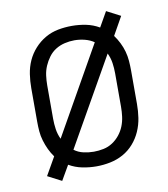

<svg xmlns="http://www.w3.org/2000/svg" viewBox="-72 -633 645 735"><g transform="rotate(-10 250.0 -265.5)"><path d="M111 40 144 -17Q168 -3 195.5 2.5Q223 8 250 8Q277 8 304 2.5Q331 -3 354.5 -16Q378 -29 396 -49.5Q414 -70 425 -95Q436 -120 440 -146.5Q444 -173 444 -200V-330Q444 -349 442.5 -368Q441 -387 436 -405Q431 -423 422.5 -440Q414 -457 403 -472L443 -543L389 -571L356 -513Q332 -527 305 -532.5Q278 -538 250 -538Q223 -538 196.5 -533Q170 -528 146.5 -514.5Q123 -501 104.5 -480.5Q86 -460 75 -435.5Q64 -411 60 -384Q56 -357 56 -330V-200Q56 -181 57.5 -162.5Q59 -144 64.5 -125.5Q70 -107 78 -90Q86 -73 97 -58L57 12ZM250 -49Q230 -49 210 -53.5Q190 -58 174 -70L367 -410Q376 -391 379 -371Q382 -351 382 -330V-200Q382 -181 379.5 -162Q377 -143 370 -125.5Q363 -108 351 -93Q339 -78 323 -67.5Q307 -57 288 -53Q269 -49 250 -49ZM133 -120Q124 -139 121 -159.5Q118 -180 118 -200V-330Q118 -349 120.5 -368Q123 -387 130.5 -404.5Q138 -422 149.5 -437.5Q161 -453 177 -463Q193 -473 212 -477.5Q231 -482 250 -482Q270 -482 290 -477Q310 -472 326 -461Z"/></g></svg>

Font: Iosevka SS09 Light
Style: Regular
Weight: 300
Monospace: yes
Designer: Belleve Invis
Foundry: Belleve Invis
Version: Version 5.2.1; ttfautohint (v1.8.3)